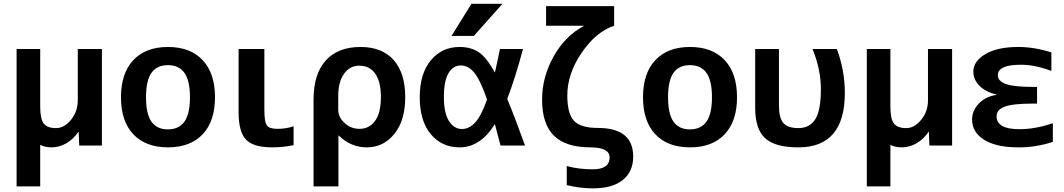

<svg xmlns="http://www.w3.org/2000/svg" viewBox="-20 -783 5724 1033"><path d="M528.3 -519.5V0H406.2L403.3 -73.2H401.4Q375 -34.2 336.9 -12.2Q298.8 9.8 257.8 9.8Q220.7 9.8 196.3 -3.9V219.7H69.3V-519.5H196.3V-210Q196.3 -142.6 215.3 -118.2Q234.4 -93.8 281.2 -93.8Q325.2 -93.8 361.8 -138.2Q398.4 -182.6 398.4 -243.2V-519.5Z M697.3 -459.5Q763.7 -530.3 883.8 -530.3Q1003.9 -530.3 1070.3 -459.5Q1136.7 -388.7 1136.7 -259.8Q1136.7 -130.9 1070.3 -60.5Q1003.9 9.8 883.8 9.8Q763.7 9.8 697.3 -60.5Q630.9 -130.9 630.9 -259.8Q630.9 -388.7 697.3 -459.5ZM794.9 -128.4Q824.2 -86.9 883.3 -86.9Q942.4 -86.9 972.2 -128.4Q1002 -169.9 1002 -259.8Q1002 -349.6 972.2 -391.1Q942.4 -432.6 883.3 -432.6Q824.2 -432.6 794.9 -391.1Q765.6 -349.6 765.6 -259.8Q765.6 -169.9 794.9 -128.4Z M1402.3 -519.5V-193.4Q1402.3 -127.9 1415.5 -108.9Q1428.7 -89.8 1472.7 -89.8Q1519.5 -89.8 1559.6 -103.5V-2Q1503.9 9.8 1443.4 9.8Q1343.8 9.8 1303.7 -31.7Q1263.7 -73.2 1263.7 -179.7V-519.5Z M1913.1 -429.7Q1862.3 -429.7 1831.1 -386.2Q1799.8 -342.8 1799.8 -266.6V-192.4Q1799.8 -152.3 1834 -121.1Q1868.2 -89.8 1914.1 -89.8Q1966.8 -89.8 1998 -132.8Q2029.3 -175.8 2029.3 -259.8Q2029.3 -344.7 1998.5 -387.2Q1967.8 -429.7 1913.1 -429.7ZM2160.2 -259.8Q2160.2 -134.8 2101.6 -62.5Q2043 9.8 1954.1 9.8Q1867.2 9.8 1802.7 -53.7H1800.8V219.7H1667V-247.1Q1667 -385.7 1732.9 -458Q1798.8 -530.3 1919.9 -530.3Q2035.2 -530.3 2097.7 -460.4Q2160.2 -390.6 2160.2 -259.8Z M2516.6 -762.7H2683.6L2529.3 -589.8H2409.2ZM2709 -251Q2750 -152.3 2804.7 0H2672.9Q2649.4 -87.9 2642.6 -115.2Q2564.5 9.8 2453.1 9.8Q2356.4 9.8 2297.4 -61.5Q2238.3 -132.8 2238.3 -259.8Q2238.3 -386.7 2297.9 -458.5Q2357.4 -530.3 2453.1 -530.3Q2512.7 -530.3 2554.7 -502.9Q2596.7 -475.6 2642.6 -392.6Q2661.1 -473.6 2669.9 -519.5H2793.9Q2751 -359.4 2709 -251ZM2600.6 -248Q2562.5 -355.5 2530.8 -393.1Q2499 -430.7 2459 -430.7Q2417 -430.7 2392.6 -388.7Q2368.2 -346.7 2368.2 -259.8Q2368.2 -174.8 2395.5 -131.8Q2422.9 -88.9 2465.8 -88.9Q2503.9 -88.9 2536.6 -124Q2569.3 -159.2 2600.6 -248Z M3259.8 63.5Q3259.8 10.7 3157.2 9.8Q3023.4 9.8 2960 -53.2Q2896.5 -116.2 2896.5 -247.1Q2896.5 -368.2 2958.5 -479Q3020.5 -589.8 3120.1 -642.6V-644.5H2918V-750H3284.2V-644.5Q3186.5 -612.3 3109.4 -499Q3032.2 -385.7 3032.2 -269.5Q3032.2 -170.9 3068.4 -132.8Q3104.5 -94.7 3196.3 -94.7Q3386.7 -94.7 3386.7 59.6Q3386.7 140.6 3330.6 185.5Q3274.4 230.5 3169.9 230.5Q3100.6 230.5 3029.3 212.9V110.4Q3094.7 127.9 3167 127.9Q3259.8 128.9 3259.8 63.5Z M3505.9 -459.5Q3572.3 -530.3 3692.4 -530.3Q3812.5 -530.3 3878.9 -459.5Q3945.3 -388.7 3945.3 -259.8Q3945.3 -130.9 3878.9 -60.5Q3812.5 9.8 3692.4 9.8Q3572.3 9.8 3505.9 -60.5Q3439.5 -130.9 3439.5 -259.8Q3439.5 -388.7 3505.9 -459.5ZM3603.5 -128.4Q3632.8 -86.9 3691.9 -86.9Q3751 -86.9 3780.8 -128.4Q3810.5 -169.9 3810.5 -259.8Q3810.5 -349.6 3780.8 -391.1Q3751 -432.6 3691.9 -432.6Q3632.8 -432.6 3603.5 -391.1Q3574.2 -349.6 3574.2 -259.8Q3574.2 -169.9 3603.5 -128.4Z M4525.4 -283.2Q4525.4 9.8 4275.4 9.8Q4149.4 9.8 4096.2 -39.6Q4043 -88.9 4043 -203.1V-519.5H4170.9V-216.8Q4170.9 -148.4 4194.8 -121.1Q4218.8 -93.8 4275.4 -93.8Q4335.9 -93.8 4366.2 -141.1Q4396.5 -188.5 4396.5 -302.7Q4396.5 -409.2 4351.6 -519.5H4482.4Q4525.4 -404.3 4525.4 -283.2Z M5102.5 -519.5V0H4980.5L4977.5 -73.2H4975.6Q4949.2 -34.2 4911.1 -12.2Q4873 9.8 4832 9.8Q4794.9 9.8 4770.5 -3.9V219.7H4643.6V-519.5H4770.5V-210Q4770.5 -142.6 4789.6 -118.2Q4808.6 -93.8 4855.5 -93.8Q4899.4 -93.8 4936 -138.2Q4972.7 -182.6 4972.7 -243.2V-519.5Z M5464.8 -87.9Q5549.8 -87.9 5644.5 -120.1V-19.5Q5550.8 10.7 5459 9.8Q5338.9 9.8 5274.4 -31.2Q5210 -72.3 5210 -139.6Q5210 -188.5 5246.6 -226.1Q5283.2 -263.7 5340.8 -272.5V-274.4Q5281.2 -289.1 5249 -322.3Q5216.8 -355.5 5216.8 -398.4Q5216.8 -453.1 5281.2 -491.7Q5345.7 -530.3 5459 -530.3Q5544.9 -530.3 5636.7 -501V-401.4Q5544.9 -435.5 5471.7 -434.6Q5348.6 -434.6 5348.6 -377.9Q5348.6 -346.7 5391.6 -331.1Q5434.6 -315.4 5537.1 -315.4H5559.6V-225.6H5537.1Q5427.7 -225.6 5384.8 -209Q5341.8 -192.4 5341.8 -157.2Q5341.8 -87.9 5464.8 -87.9Z"/></svg>

Font: Mgen+ 1c bold
Style: Bold
Weight: 700
Designer: [Source Han Sans]
Ryoko NISHIZUKA  (kana & ideographs); Paul D. Hunt (Latin, Greek & Cyrillic); Wenlong ZHANG  (bopomofo
Version: Version 1.059.20150602